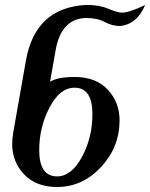

<svg xmlns="http://www.w3.org/2000/svg" viewBox="-20 -747 607 777"><path d="M210.9 -33.2Q269 -33.2 311.5 -111.6Q354 -189.9 354 -285.6Q354 -392.1 281.7 -392.1Q222.2 -392.1 180.4 -312Q138.7 -231.9 138.7 -139.6Q138.7 -33.2 210.9 -33.2ZM210.9 9.8Q126.5 9.8 77.9 -41Q29.3 -91.8 29.3 -164.1Q29.3 -186.5 33.7 -211.4L85 -502.4Q123 -717.3 330.6 -727.1Q382.3 -727.1 418.9 -711.4Q455.6 -695.8 474.1 -695.8Q502.4 -695.8 567.4 -726.6Q534.7 -649.4 467.3 -641.6Q433.6 -641.6 403.8 -658Q374 -674.3 326.2 -674.3Q227.1 -669.9 205.1 -543.9L182.6 -416Q212.9 -435.5 281.7 -435.5Q368.7 -435.5 416.3 -384Q463.9 -332.5 463.9 -260.3Q463.9 -151.4 388.7 -70.8Q313.5 9.8 210.9 9.8Z"/></svg>

Font: Kelvinch
Style: Bold Italic
Weight: 700
Italic angle: -10°
Designer: Paul James Miller
Foundry: High-Logic / Made with FontCreator
Version: Version 3.30 September 23, 2016